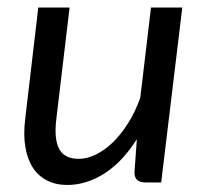

<svg xmlns="http://www.w3.org/2000/svg" viewBox="-20 -498 554 524"><path d="M169.9 -477.5 133.8 -173.8Q127 -118.2 141.6 -91.3Q156.2 -64.5 194.8 -64.5Q217.8 -64.5 241.7 -76.2Q265.6 -87.9 288.1 -109.6Q310.5 -131.3 329.8 -162.1Q349.1 -192.9 362.8 -231L392.1 -477.5H477.5L419.9 0H377.4Q344.7 0 347.2 -30.8L353.5 -118.2Q314.5 -56.2 265.1 -24.7Q215.8 6.8 163.6 6.8Q132.3 6.8 108.4 -5.4Q84.5 -17.6 69.6 -40.5Q54.7 -63.5 49.1 -97.2Q43.5 -130.9 48.8 -173.8L84.5 -477.5Z"/></svg>

Font: Carlito
Style: Italic
Weight: 400
Italic angle: -7°
Designer: Lukasz Dziedzic
Foundry: tyPoland Lukasz Dziedzic
Version: Version 1.104